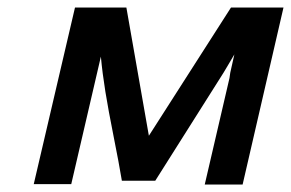

<svg xmlns="http://www.w3.org/2000/svg" viewBox="-20 -491 776 512"><path d="M70 0 180 -471H317L377 -129L596 -471H736L627 1H526L592 -283Q592 -285 594 -297L605 -346Q600 -337 590 -320.5Q580 -304 576 -297L394 -9H305Q297 -57 283 -127Q269 -197 261 -246.5Q253 -296 249 -340L170 0Z"/></svg>

Font: Coval
Style: Medium Italic
Weight: 500
Foundry: Context Ltd
Version: Version 001.000